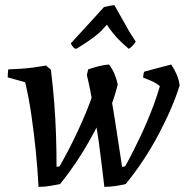

<svg xmlns="http://www.w3.org/2000/svg" viewBox="-20 -716 730 747"><path d="M130 11Q126 -63 119 -131Q112 -199 102.5 -265.5Q93 -332 78 -396L10 -415Q10 -421 10.5 -429.5Q11 -438 12 -446Q34 -447 59.5 -448.5Q85 -450 110.5 -453.5Q136 -457 159 -461L178 -445Q186 -380 191 -316Q196 -252 198 -190Q200 -128 200 -67L212 -69Q229 -99 246.5 -132.5Q264 -166 281.5 -203.5Q299 -241 315.5 -280.5Q332 -320 345 -361L341 -305Q337 -335 331 -365Q325 -395 318 -424Q319 -429 320.5 -435.5Q322 -442 323 -446Q343 -453 364.5 -458.5Q386 -464 404 -465Q418 -447 426 -427Q434 -407 438 -388Q433 -366 425.5 -342.5Q418 -319 408 -293Q409 -305 410 -317Q411 -329 412 -341Q420 -296 427 -250Q434 -204 441 -158.5Q448 -113 455 -67L467 -69Q481 -94 495.5 -122.5Q510 -151 524.5 -181.5Q539 -212 553 -245Q567 -278 579.5 -312Q592 -346 602 -381Q586 -394 567 -402Q548 -410 537 -414Q537 -419 538 -426Q539 -433 541 -437Q555 -441 575.5 -446.5Q596 -452 615.5 -457Q635 -462 646 -465Q659 -446 667.5 -426Q676 -406 679 -384Q666 -342 645.5 -294Q625 -246 598 -195Q571 -144 538.5 -94.5Q506 -45 469 0Q454 4 430.5 7.5Q407 11 386 11Q381 -30 376 -72.5Q371 -115 365 -159Q359 -203 351 -246L366 -240Q347 -202 324.5 -162.5Q302 -123 274.5 -82Q247 -41 214 0Q199 3 177 7Q155 11 130 11ZM282 -529 275 -526Q269 -527 262.5 -535.5Q256 -544 256 -548Q273 -567 295.5 -591Q318 -615 341 -640.5Q364 -666 384 -688Q389 -690 405 -693Q421 -696 425 -696L482 -595L508 -554Q506 -549 496.5 -539Q487 -529 481 -526Q468 -537 451.5 -552.5Q435 -568 420.5 -586Q406 -604 396 -620L374 -596Q364 -586 349 -574.5Q334 -563 317 -551.5Q300 -540 282 -529Z"/></svg>

Font: Labrada Medium
Style: Italic
Weight: 500
Italic angle: -7°
Designer: Mercedes Jáuregui
Foundry: Omnibus-Type Team
Version: Version 1.000